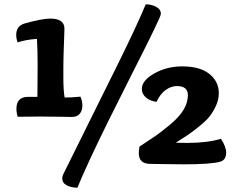

<svg xmlns="http://www.w3.org/2000/svg" viewBox="-20 -759 1118 888"><path d="M704 -288Q673 -292 654.5 -308.5Q636 -325 636 -347Q636 -381 677 -409Q741 -452 822 -452Q905 -452 948.5 -417Q992 -382 992 -328Q992 -298 978.5 -269Q965 -240 948.5 -219.5Q932 -199 900 -173.5Q868 -148 849 -135Q830 -122 793 -99Q811 -98 846 -98Q938 -98 1002 -117Q1026 -80 1026 -53Q1026 -19 998 -11Q955 1 829 1Q788 1 746.5 0Q705 -1 676 -1Q622 -1 622 -50Q622 -64 625 -81Q674 -113 699.5 -130.5Q725 -148 767 -183Q809 -218 829 -251.5Q849 -285 849 -319Q849 -361 798 -361Q772 -361 746.5 -343Q721 -325 704 -288ZM279 -308Q314 -308 352 -312Q361 -292 361 -271Q361 -248 349 -233Q337 -218 312 -218Q304 -218 261 -219Q218 -220 166 -220Q99 -220 62 -219Q56 -237 56 -256Q56 -311 110 -311H153Q153 -320 153.5 -372.5Q154 -425 154 -462Q154 -522 151 -579Q100 -576 62 -563Q55 -578 55 -598Q55 -640 96 -651Q175 -673 213 -673Q278 -673 278 -626Q278 -621 277 -593Q276 -565 274.5 -522Q273 -479 273 -437V-401Q273 -339 279 -308ZM277 38 512 -436Q610 -633 654 -739Q680 -739 702 -727.5Q724 -716 724 -695Q724 -686 694 -625Q674 -584 664 -563.5Q654 -543 643.5 -522.5Q633 -502 589.5 -415.5Q546 -329 478 -193Q382 2 338 109Q309 109 288.5 98Q268 87 268 66Q268 54 277 38Z"/></svg>

Font: Overlock Black
Style: Regular
Weight: 900
Designer: Dario Muhafara
Foundry: Dario Manuel Muhafara
Version: Version 1.002